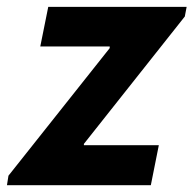

<svg xmlns="http://www.w3.org/2000/svg" viewBox="-37 -543 567 563"><path d="M-12.2 -27.8 284.7 -401.9V-406.7H81.1L104.5 -522.9H510.3L504.9 -494.6L209 -121.1V-117.2H428.7L405.3 0H-16.6Z"/></svg>

Font: Reddit Sans Chocolate
Style: Bold Italic
Weight: 700
Italic angle: -11.25°
Designer: Stephen Hutchings
Version: Version 1.013